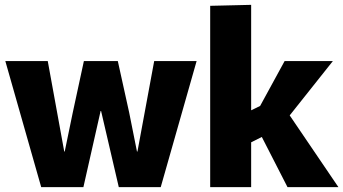

<svg xmlns="http://www.w3.org/2000/svg" viewBox="-20 -772 1416 792"><path d="M2 -520H177L245 -147H247L280 -307L326 -520H466L513 -307L545 -147H547L616 -520H791L643 0H470L397 -314H395L324 0H150Z M847 -748 1016 -752V-317L1053 -335L1154 -520H1353L1175 -296L1376 0H1166L1060 -207L1016 -185V0H847Z"/></svg>

Font: Murecho
Style: Bold
Weight: 700
Designer: Neil Summerour
Foundry: Positype
Version: Version 1.010; ttfautohint (v1.8.3)